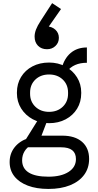

<svg xmlns="http://www.w3.org/2000/svg" viewBox="-20 -948 640 1254"><path d="M296.5 286Q218.5 286 161.8 264.5Q105 243 74 203.8Q43 164.5 43 110.5Q43 55.5 74.8 14.8Q106.5 -26 164 -45.5L186 -2Q156.5 13.5 140.5 39.8Q124.5 66 124.5 99Q124.5 152 167.8 179Q211 206 296.5 206Q379 206 427.5 175Q476 144 476 91Q476 14 379.5 14H134.5V-15L235 -176L290.5 -165L251 -62H386.5Q469.5 -62 515.8 -21.8Q562 18.5 562 90Q562 150 529.5 194Q497 238 437.5 262Q378 286 296.5 286ZM300.5 -143.5Q241.5 -143.5 193.8 -169.2Q146 -195 118.2 -239.5Q90.5 -284 90.5 -339V-344Q90.5 -401 117.5 -445.2Q144.5 -489.5 192 -514.5Q239.5 -539.5 300.5 -539.5Q360 -539.5 407.5 -513.5Q455 -487.5 482.8 -443.2Q510.5 -399 510.5 -344V-339Q510.5 -282 483.5 -238Q456.5 -194 409 -168.8Q361.5 -143.5 300.5 -143.5ZM300.5 -217.5Q355 -217.5 389.8 -250.8Q424.5 -284 424.5 -335.5V-343.5Q424.5 -395.5 389.8 -428.5Q355 -461.5 300.5 -461.5Q246 -461.5 211.2 -428.5Q176.5 -395.5 176.5 -343.5V-335.5Q176.5 -284 211.2 -250.8Q246 -217.5 300.5 -217.5ZM416.5 -480 381.5 -498Q399 -566 441.5 -602Q484 -638 547.5 -638V-538Q460 -538 416.5 -480ZM320.5 -927.5 378.5 -889 284 -753.5 284.5 -776Q320 -774.5 342.2 -753.5Q364.5 -732.5 364.5 -701Q364.5 -669 342.2 -647.8Q320 -626.5 287 -626.5Q250.5 -626.5 228.2 -649.2Q206 -672 206 -709Q206 -731 215.2 -755.2Q224.5 -779.5 245 -811Z"/></svg>

Font: Google Sans Code
Style: Regular
Weight: 400
Monospace: yes
Designer: Google Sans Code Authors
Foundry: Google LLC
Version: Version 6.000